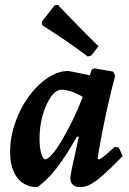

<svg xmlns="http://www.w3.org/2000/svg" viewBox="-20 -757 531 789"><path d="M384.4 -102.3Q389 -102.3 395.5 -106.3Q402 -110.2 415.2 -121.4Q428.5 -132.6 451.3 -153.2L468.2 -150.9L484.4 -116.1Q435.4 -65.5 403.9 -37.8Q372.3 -10.1 351.1 1Q330 12 309.8 12Q290.8 12 280 2.5Q269.2 -7.1 269.2 -24.5Q269.2 -35.5 278.2 -78.3Q287.3 -121.2 304.1 -194.8L296.3 -195.9Q250.9 -114.9 212.4 -65.8Q174 -16.6 133.6 12Q81.3 12 51.5 -26.2Q21.6 -64.4 21.6 -132.4Q21.6 -193 42.3 -252.4Q62.9 -311.8 97.7 -359.8Q132.5 -407.9 175.3 -436.6Q218.1 -465.4 261.9 -465.4L349.3 -447.6L356.5 -470.4L367.8 -476.3L445.2 -462.7L453.2 -445.7Q438.5 -390.5 424.5 -328.8Q410.6 -267.2 399.3 -209.6Q388.1 -152 381 -105.9ZM165.9 -102.3Q176.6 -102.3 194.8 -123.4Q213.1 -144.6 234.7 -181Q256.4 -217.4 278.6 -263.1Q300.8 -308.8 320.2 -358.6Q298.5 -372.1 274.6 -380.3Q250.6 -388.4 233 -388.4Q210.3 -388.4 189.5 -359.3Q168.7 -330.1 155.6 -284.5Q142.5 -238.9 142.5 -188.1Q142.5 -151.3 149.3 -126.8Q156 -102.3 165.9 -102.3ZM151.7 -667.6 205 -735.6 218.2 -736.7Q218.2 -736.7 232.5 -721.7Q246.9 -706.6 270.9 -681.8Q294.9 -657 324.6 -626.7Q354.3 -596.4 384.9 -567L355.4 -529.1L340.5 -524.8Q294.5 -559.6 251.5 -588.9Q208.5 -618.1 180.8 -636Q153.2 -653.9 153.2 -653.9Z"/></svg>

Font: Alegreya
Style: Italic
Weight: 400
Italic angle: -7°
Designer: Juan Pablo del Peral
Foundry: Huerta Tipografica
Version: Version 2.009